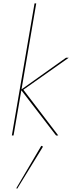

<svg xmlns="http://www.w3.org/2000/svg" viewBox="-20 -800 426 1134"><path d="M370 -459 107 -272 194 -780H184L50 0H60L106 -267L311 0H324L118 -270L386 -459ZM224 61 76 312 82 314 234 66Z"/></svg>

Font: Jost* 200 Hairline Italic
Style: Italic
Weight: 100
Italic angle: -10°
Version: Version 3.200; ttfautohint (v0.97) -l 8 -r 50 -G 200 -x 14 -